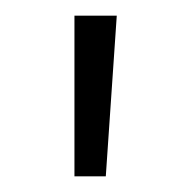

<svg xmlns="http://www.w3.org/2000/svg" viewBox="-20 -705 234 245"><path d="M115 -480H75V-685H129Z"/></svg>

Font: Work Sans Light
Style: Regular
Weight: 300
Designer: Wei Huang
Foundry: Wei Huang
Version: Version 1.500